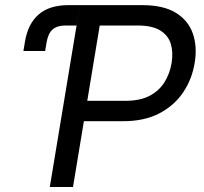

<svg xmlns="http://www.w3.org/2000/svg" viewBox="-20 -748 815 768"><path d="M73.7 -543.9 79.6 -580.1Q91.3 -652.3 134.3 -689.9Q177.2 -727.5 254.4 -727.5H299.8L286.1 -646H241.2Q208.5 -646 190.4 -630.1Q172.4 -614.3 166.5 -579.1L160.6 -543.9ZM179.2 0 299.8 -727.5H548.8Q633.3 -727.5 683.1 -697Q732.9 -666.5 751.2 -614.3Q769.5 -562 758.8 -497.1Q748.5 -432.1 713.1 -379.2Q677.7 -326.2 617.7 -294.7Q557.6 -263.2 472.7 -263.2H296.4L310.1 -344.7H481.4Q540.5 -344.7 578.9 -365Q617.2 -385.3 638.4 -419.9Q659.7 -454.6 666.5 -496.6Q673.3 -539.1 663.1 -572.8Q652.8 -606.4 620.8 -626.2Q588.9 -646 530.3 -646H378.9L272 0Z"/></svg>

Font: Inter
Style: Italic
Weight: 400
Italic angle: -9.3988°
Designer: Rasmus Andersson
Foundry: rsms
Version: Version 4.001;git-66647c0bb